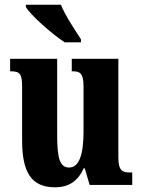

<svg xmlns="http://www.w3.org/2000/svg" viewBox="-20 -786 604 816"><path d="M255 -606H324V-619C300 -657 256 -721 239 -766H90V-756C111 -721 200 -642 255 -606ZM214 10C272 10 311 -16 336 -71H340L361 0H542V-53H533C503 -53 483 -58 483 -116V-536H285V-483H288C318 -483 335 -477 335 -419V-227C335 -134 318 -74 274 -74C232 -74 223 -118 223 -216V-536H23V-483H26C67 -483 74 -470 74 -413V-188C74 -53 114 10 214 10Z"/></svg>

Font: Noto Serif Hebrew ExtraCondensed ExtraBold
Style: Regular
Weight: 800
Width: 2
Designer: Monotype Design Team
Foundry: Monotype Imaging Inc.
Version: Version 2.004